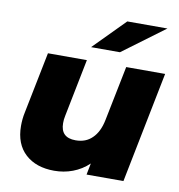

<svg xmlns="http://www.w3.org/2000/svg" viewBox="-85 -836 861 923"><g transform="rotate(10 346.0 -375.0)"><path d="M495 -542H685L577 0H397L408 -56C385 -34 359 -18 330 -7C301 4 271 9 240 9C181 9 134 -7 99 -39C64 -71 46 -117 46 -176C46 -198 48 -220 53 -243L113 -542H303L247 -261C244 -248 243 -236 243 -224C243 -177 267 -153 316 -153C349 -153 376 -163 397 -184C418 -204 433 -234 441 -274ZM312 -607 462 -759H658L453 -607Z"/></g></svg>

Font: My Font
Style: Italic
Weight: 500
Designer: Julieta Ulanovsky
Foundry: Julieta Ulanovsky
Version: ""